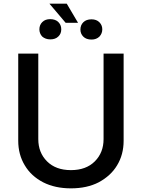

<svg xmlns="http://www.w3.org/2000/svg" viewBox="-20 -1021 778 1053"><path d="M622 -114Q588 -57 521 -21Q457 12 369 12Q282 12 217 -21Q151 -55 116 -114Q80 -173 80 -249V-727H190V-258Q190 -184 238 -136Q286 -88 369 -88Q452 -88 500 -136Q548 -184 548 -258V-727H658V-249Q658 -173 622 -114ZM212 -900Q228 -916 255 -916Q284 -916 300 -900Q316 -884 316 -860Q316 -836 300 -821Q284 -805 256 -805Q229 -805 211 -821Q196 -838 196 -860Q196 -884 212 -900ZM437 -899Q453 -915 482 -915Q509 -915 525 -899Q541 -883 541 -860Q541 -838 526 -821Q509 -804 482 -804Q453 -804 437 -820Q421 -836 421 -859Q421 -883 437 -899ZM340 -896 251 -1001H346L408 -896Z"/></svg>

Font: Sinter Medium
Style: Regular
Weight: 500
Foundry: Adobe & rsms
Version: Version 1.000